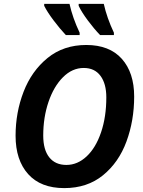

<svg xmlns="http://www.w3.org/2000/svg" viewBox="-20 -956 734 986"><path d="M60 -259Q60 -378 101 -484.5Q142 -591 224 -658Q306 -725 423 -725Q542 -725 605.5 -654Q669 -583 669 -460Q669 -337 629.5 -229.5Q590 -122 509 -56Q428 10 310 10Q189 10 124.5 -62Q60 -134 60 -259ZM526 -456Q526 -526 496 -566.5Q466 -607 410 -607Q351 -607 303.5 -559.5Q256 -512 229 -432.5Q202 -353 202 -260Q202 -187 233 -148Q264 -109 321 -109Q378 -109 425 -153Q472 -197 499 -276.5Q526 -356 526 -456ZM207 -926V-936H337Q353 -864 389 -788V-776H318Q287 -809 255 -851.5Q223 -894 207 -926ZM384 -926V-936H513Q529 -864 565 -788V-776H494Q463 -808 431 -851Q399 -894 384 -926Z"/></svg>

Font: Noto Sans Display
Style: Bold Italic
Weight: 700
Italic angle: -12°
Designer: Monotype Design team
Foundry: Monotype Imaging Inc.
Version: Version 1.000